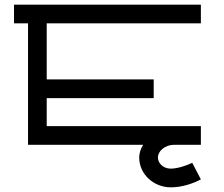

<svg xmlns="http://www.w3.org/2000/svg" viewBox="-20 -620 960 822"><path d="M100 0H592.9C582.2 17 576 35.6 576 54C576 127 639 182 711 182C759 182 806 166 840 148L803 77C779 89 739 102 711 102C678 102 656 78 656 54C656 30 682 0 727 0H840V-80H180V-200H638V-280H180V-520H840V-600H40V-520H100Z"/></svg>

Font: KetosagCBd
Style: Regular
Weight: 500
Designer: gluk
Foundry: gluk
Version: Version 00.0024